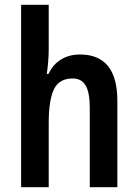

<svg xmlns="http://www.w3.org/2000/svg" viewBox="-20 -780 574 800"><path d="M183 -575Q183 -548 180.5 -519.5Q178 -491 175 -472H182Q201 -512 235 -532.5Q269 -553 313 -553Q469 -553 469 -360V0H354V-332Q354 -394 337 -423.5Q320 -453 283 -453Q226 -453 204.5 -407.5Q183 -362 183 -268V0H68V-760H183Z"/></svg>

Font: Noto Sans Kannada Condensed SemiBold
Style: Regular
Weight: 600
Width: 3
Designer: Jelle Bosma - Monotype Design Team
Foundry: Monotype Imaging Inc.
Version: Version 2.005; ttfautohint (v1.8.4.7-5d5b)